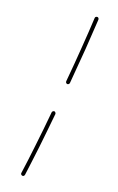

<svg xmlns="http://www.w3.org/2000/svg" viewBox="-165 -733 578 942"><g transform="rotate(20 124.0 -262.0)"><path d="M178 -680C178 -686 174 -691 169 -691C163 -691 158 -687 158 -682C156 -636 152 -583 148 -525C144 -468 139 -405 133 -342C133 -336 137 -332 142 -331C148 -331 152 -335 153 -340C158 -404 163 -466 168 -524C172 -582 175 -635 178 -680ZM138 -173C138 -178 134 -183 129 -184C124 -184 119 -180 118 -175C112 -113 106 -52 99 5C93 61 86 112 80 156C79 161 83 166 89 167C94 168 99 164 100 158C106 115 112 63 119 7C125 -49 132 -110 138 -173Z"/></g></svg>

Font: Mistral SingleLine OTF-SVG Regular
Style: Regular
Weight: 300
Designer: François Chastanet, Élisa Garzelli, Anais Alves, Morgane Autin
Foundry: institut supérieur des arts et du design Toulouse / isdaT
Version: Version 1.000;hotconv 1.0.117;makeotfexe 2.5.65602 DEVELOPME